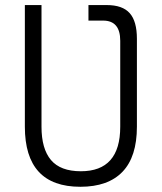

<svg xmlns="http://www.w3.org/2000/svg" viewBox="-20 -713 626 743"><path d="M322.3 -693.4H393.1Q454.1 -693.4 481.9 -662.1Q509.8 -630.9 509.8 -563V-222.7Q509.8 -106.4 454.1 -48.3Q398.4 9.8 291 9.8Q76.2 9.8 76.2 -222.7V-693.4H140.6V-222.7Q140.6 -137.2 177.2 -93.8Q213.9 -50.3 293 -50.3Q445.3 -50.3 445.3 -222.7V-555.2Q445.3 -633.3 378.9 -633.3H322.3Z"/></svg>

Font: Cascadia Mono PL Light
Style: Regular
Weight: 300
Monospace: yes
Designer: Aaron Bell
Foundry: Saja Typeworks
Version: Version 2404.023; ttfautohint (v1.8.4)